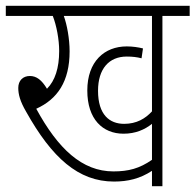

<svg xmlns="http://www.w3.org/2000/svg" viewBox="-20 -642 674 662"><path d="M540 -587H634V-622H0V-587H162C175 -554 184 -506 184 -466C184 -408 170 -364 142 -336C124 -366 106 -380 83 -380C59 -380 43 -364 43 -339C43 -317 49 -293 70 -257C159 -98 250 -16 373 -16C421 -16 463 -26 504 -53V0H540ZM408 -215C358 -215 318 -246 318 -329C318 -405 356 -447 417 -447C437 -447 453 -445 468 -441L473 -475C457 -479 437 -482 417 -482C340 -482 281 -430 281 -330C281 -231 334 -181 406 -181C447 -181 479 -195 504 -215V-91C461 -61 423 -51 371 -51C263 -51 180 -129 105 -267C178 -300 220 -361 220 -465C220 -508 211 -557 200 -587H504V-258C481 -233 451 -215 408 -215Z"/></svg>

Font: Noto Sans Condensed ExtraLight
Style: Regular
Weight: 200
Width: 3
Designer: Monotype Design Team
Foundry: Monotype Imaging Inc.
Version: Version 2.013